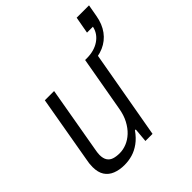

<svg xmlns="http://www.w3.org/2000/svg" viewBox="-194 -857 1011 1011"><g transform="rotate(-45 311.5 -351.5)"><path d="M161 12Q124 12 95 0.5Q66 -11 50 -35.5Q34 -60 34 -100Q34 -113 35.5 -126Q37 -139 40 -153L105 -526H174L110 -159Q108 -148 106.5 -138Q105 -128 105 -119Q105 -93 115 -77.5Q125 -62 143.5 -56Q162 -50 187 -50Q213 -50 239 -60.5Q265 -71 287.5 -92Q310 -113 327 -145Q344 -177 351 -220L405 -526H474L381 0H328L335 -79H329Q305 -45 277.5 -25Q250 -5 221 3.5Q192 12 161 12ZM410 -488 417 -526Q473 -526 511 -552Q549 -578 558 -621H514L531 -715H623L611 -648Q602 -596 575.5 -560Q549 -524 507.5 -506Q466 -488 410 -488Z"/></g></svg>

Font: Archivo SemiCondensed Light
Style: Italic
Weight: 300
Width: 4
Italic angle: -10°
Designer: Hector Gatti
Foundry: Omnibus-Type
Version: Version 2.001